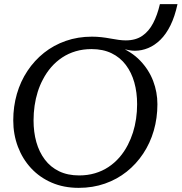

<svg xmlns="http://www.w3.org/2000/svg" viewBox="-20 -897 877 927"><path d="M422 -660Q381 -660 345.5 -649.5Q310 -639 280.5 -619.5Q251 -600 227.5 -573Q204 -546 187 -513Q172 -485 162 -453Q152 -421 147 -386.5Q142 -352 142 -316Q142 -259 155.5 -211Q169 -163 196.5 -126.5Q224 -90 265.5 -70Q307 -50 362 -50Q403 -50 438.5 -60.5Q474 -71 503.5 -90.5Q533 -110 556.5 -137Q580 -164 597 -197Q612 -226 622 -257.5Q632 -289 637 -323.5Q642 -358 642 -394Q642 -451 628.5 -499Q615 -547 587.5 -583.5Q560 -620 518.5 -640Q477 -660 422 -660ZM585 -651 549 -674Q615 -648 657 -604Q699 -560 719.5 -506Q740 -452 740 -394Q740 -327 722.5 -266.5Q705 -206 671.5 -155.5Q638 -105 591.5 -68Q545 -31 486.5 -10.5Q428 10 360 10Q288 10 230 -15Q172 -40 130.5 -84.5Q89 -129 66.5 -188.5Q44 -248 44 -316Q44 -383 61.5 -443.5Q79 -504 112.5 -554.5Q146 -605 192.5 -642Q239 -679 297.5 -699.5Q356 -720 424 -720Q447 -720 469.5 -717.5Q492 -715 513 -711Q534 -707 553 -704.5Q572 -702 587 -702Q635 -702 667 -724Q699 -746 719.5 -785.5Q740 -825 752 -877H837Q824 -817 803 -774.5Q782 -732 754.5 -705Q727 -678 695.5 -665Q664 -652 631 -652Q618 -652 604 -654.5Q590 -657 576 -661Q562 -665 549 -669L585 -664Z"/></svg>

Font: Roboto Serif 20pt
Style: Italic
Weight: 400
Italic angle: -10°
Designer: Greg Gazdowicz
Foundry: Commercial Type
Version: Version 1.008